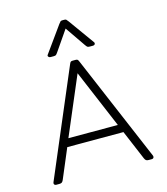

<svg xmlns="http://www.w3.org/2000/svg" viewBox="-132 -1027 984 1129"><g transform="rotate(-15 360.0 -462.5)"><path d="M219 -752 331 -908Q339 -919 342.5 -922Q346 -925 354 -925H366Q374 -925 377.5 -922Q381 -919 389 -908L501 -752Q503 -750 503 -745Q503 -740 499 -737Q495 -734 489 -734H470Q459 -734 455 -737.5Q451 -741 444 -751L360 -873L276 -751Q269 -741 265 -737.5Q261 -734 250 -734H231Q223 -734 218.5 -740Q214 -746 219 -752ZM57 -18 331 -663Q335 -673 338.5 -676.5Q342 -680 351 -680H369Q378 -680 381.5 -676.5Q385 -673 389 -663L663 -18Q664 -16 664 -12Q664 -7 660.5 -3.5Q657 0 651 0H632Q621 0 616 -4Q611 -8 607 -17L531 -197H189L113 -17Q109 -8 104 -4Q99 0 88 0H69Q61 0 57.5 -5.5Q54 -11 57 -18ZM510 -246 360 -601 209 -246Z"/></g></svg>

Font: Mitr ExtraLight
Style: Regular
Weight: 250
Designer: Thanarat Vachiruckul
Foundry: Cadson Demak Co.,Ltd.
Version: Version 1.000